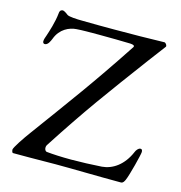

<svg xmlns="http://www.w3.org/2000/svg" viewBox="-101 -760 806 856"><g transform="rotate(15 301.5 -332.0)"><path d="M231 2C320 2 419 5 533 5C543 5 547 -4 551 -12C562 -36 588 -139 588 -150C588 -159 585 -163 579 -163C569 -163 560 -150 557 -142C529 -76 481 -45 433 -41C386 -38 337 -36 292 -36C248 -36 208 -38 179 -41C172 -42 168 -50 168 -58C168 -62 169 -67 171 -70C295 -262 371 -364 509 -550L570 -631C574 -636 565 -649 559 -649C485 -647 411 -646 328 -646C283 -646 235 -646 183 -647C154 -647 118 -649 110 -655C100 -663 90 -669 85 -669C80 -669 71 -667 70 -652C66 -610 50 -562 43 -541C40 -533 36 -522 36 -514C36 -508 39 -503 45 -503C60 -503 68 -523 73 -535C91 -584 133 -602 165 -604C190 -606 228 -606 267 -606C320 -606 377 -605 413 -604C428 -603 432 -600 432 -596C432 -593 430 -591 428 -588C301 -395 222 -290 86 -104C63 -73 28 -21 28 -11C28 -11 29 3 35 3H112C150 3 191 2 231 2Z"/></g></svg>

Font: EB Garamond 12
Style: Regular
Weight: 400
Version: Version 0.016+